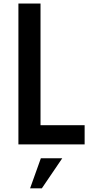

<svg xmlns="http://www.w3.org/2000/svg" viewBox="-20 -804 500 1069"><path d="M82.5 -784.2H205.6V-106.9H451.2V0H82.5ZM207.5 77.1H326.7L212.9 244.6H147.5Z"/></svg>

Font: Decalotype Medium
Style: Regular
Weight: 500
Designer: Alfredo Marco Pradil
Foundry: Alfredo Marco Pradil
Version: Version 1.0